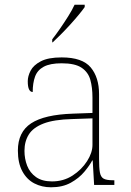

<svg xmlns="http://www.w3.org/2000/svg" viewBox="-20 -786 557 816"><path d="M197 10Q158 10 126 -6.5Q94 -23 75 -58Q56 -93 56 -146Q56 -225 112.5 -262Q169 -299 290 -303L373 -306V-371Q373 -414 364 -446.5Q355 -479 327 -498Q299 -517 242 -517Q193 -517 166 -502.5Q139 -488 129 -460.5Q119 -433 119 -395Q109 -395 103.5 -406Q98 -417 98 -441Q98 -462 110 -485.5Q122 -509 153.5 -525.5Q185 -542 242 -542Q330 -542 365.5 -499.5Q401 -457 401 -386V-110Q401 -73 404.5 -53.5Q408 -34 420 -27Q432 -20 459 -20H466V0H380L374 -104H372Q361 -83 338.5 -56Q316 -29 281 -9.5Q246 10 197 10ZM201 -15Q250 -15 288.5 -40Q327 -65 350 -101Q373 -137 373 -170V-283L287 -280Q209 -278 165 -261Q121 -244 102.5 -214.5Q84 -185 84 -145Q84 -111 95.5 -81.5Q107 -52 133 -33.5Q159 -15 201 -15ZM202 -619Q217 -638 235 -664Q253 -690 270 -717Q287 -744 297 -766H340V-756Q331 -743 314.5 -723Q298 -703 278 -681Q258 -659 238.5 -639.5Q219 -620 204 -606H202Z"/></svg>

Font: Noto Serif Gujarati Thin
Style: Regular
Weight: 250
Version: Version 2.102